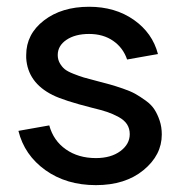

<svg xmlns="http://www.w3.org/2000/svg" viewBox="-20 -535 534 565"><path d="M242.2 -515.1Q318.8 -515.1 373.8 -476.6Q428.7 -438 444.8 -376L354 -359.9Q342.3 -394.5 313 -414.8Q283.7 -435.1 242.2 -435.1Q201.2 -435.1 175.5 -417.7Q149.9 -400.4 149.9 -373Q149.9 -359.9 156 -349.1Q162.1 -338.4 170.4 -331.5Q178.7 -324.7 196 -317.9Q213.4 -311 226.3 -307.1Q239.3 -303.2 264.2 -296.9Q288.6 -290.5 303.7 -286.4Q318.8 -282.2 341.6 -274.4Q364.3 -266.6 378.2 -258.8Q392.1 -251 408.7 -239Q425.3 -227.1 434.3 -213.1Q443.4 -199.2 449.7 -180.4Q456.1 -161.6 456.1 -139.2Q456.1 -78.6 402.3 -34.4Q348.6 9.8 262.2 9.8Q175.3 9.8 113.5 -34.4Q51.8 -78.6 34.2 -149.9L125 -166Q137.2 -121.1 173.8 -95.5Q210.4 -69.8 262.2 -69.8Q306.6 -69.8 334.2 -90.3Q361.8 -110.8 361.8 -140.1Q361.8 -156.7 353.8 -169.2Q345.7 -181.6 329.1 -190.7Q312.5 -199.7 295.2 -205.6Q277.8 -211.4 251 -217.8Q168 -238.8 134.8 -255.4Q61.5 -292 57.1 -364.3Q57.1 -368.7 57.1 -373Q57.1 -434.6 109.4 -474.9Q161.6 -515.1 242.2 -515.1Z"/></svg>

Font: LT Superior Med
Style: Regular
Weight: 500
Designer: Daniel Lyons
Foundry: LyonsType
Version: Version 1.000